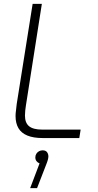

<svg xmlns="http://www.w3.org/2000/svg" viewBox="-20 -719 513 1000"><path d="M202 0Q154 0 122.5 -13Q91 -26 76 -51.5Q61 -77 61 -115Q61 -129 63.5 -145.5Q66 -162 67 -177L150 -699H198L115 -170Q113 -158 111.5 -143.5Q110 -129 110 -117Q110 -79 131.5 -61.5Q153 -44 200 -44H400L393 0ZM137 261 186 132Q176 128 170 120Q164 112 164 101Q164 90 169.5 81.5Q175 73 183.5 68.5Q192 64 202 64Q218 64 225 73.5Q232 83 232 96Q232 103 229 114Q226 125 221 137L173 261Z"/></svg>

Font: MuseoModerno Thin ExtraLight
Style: Italic
Weight: 250
Italic angle: -9°
Version: Version 1.003